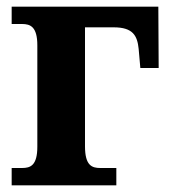

<svg xmlns="http://www.w3.org/2000/svg" viewBox="-20 -556 508 576"><path d="M15 0H329V-52H281C256 -52 235 -59 235 -117V-474H321C379 -474 392 -449 396 -409L401 -352H456L455 -536H15V-484H46C71 -484 92 -476 92 -420V-116C92 -59 71 -52 46 -52H15Z"/></svg>

Font: Noto Serif SemiCondensed
Style: Bold
Weight: 700
Width: 4
Designer: Monotype Design Team
Foundry: Monotype Imaging Inc.
Version: Version 2.015